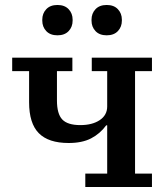

<svg xmlns="http://www.w3.org/2000/svg" viewBox="-20 -752 675 772"><path d="M323 -54H411V-248H407Q382 -214 346 -195.5Q310 -177 256 -177Q175 -177 136 -216.5Q97 -256 97 -341V-466H29V-520H271V-466H209V-348Q209 -294 230.5 -271.5Q252 -249 303 -249Q351 -249 381 -269Q411 -289 411 -324V-466H349V-520H591V-466H523V-54H591V0H323ZM211 -610Q182 -610 166 -627Q150 -644 150 -669V-673Q150 -698 166 -715Q182 -732 211 -732Q240 -732 256 -715Q272 -698 272 -673V-669Q272 -644 256 -627Q240 -610 211 -610ZM409 -610Q380 -610 364 -627Q348 -644 348 -669V-673Q348 -698 364 -715Q380 -732 409 -732Q438 -732 454 -715Q470 -698 470 -673V-669Q470 -644 454 -627Q438 -610 409 -610Z"/></svg>

Font: IBM Plex Serif Medium
Style: Regular
Weight: 500
Designer: Mike Abbink, Paul van der Laan, Pieter van Rosmalen
Foundry: Bold Monday
Version: Version 2.5